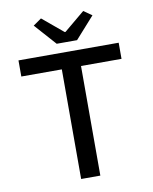

<svg xmlns="http://www.w3.org/2000/svg" viewBox="-92 -916 784 985"><g transform="rotate(-10 300.0 -423.5)"><path d="M250 0V-571H39V-655H561V-571H350V0ZM247 -705 147 -817 190 -847 298 -757H302L410 -847L453 -817L353 -705Z"/></g></svg>

Font: SauceCodePro Nerd Font Mono
Style: Regular
Weight: 500
Monospace: yes
Designer: Paul D. Hunt, Teo Tuominen
Foundry: Adobe Systems Incorporated
Version: Version 2.030;PS 1.000;hotconv 16.6.51;makeotf.lib2.5.65220;